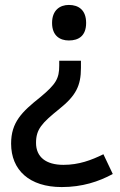

<svg xmlns="http://www.w3.org/2000/svg" viewBox="-20 -566 487 778"><path d="M329 -473C329 -525 299 -546 259 -546C223 -546 191 -525 191 -473C191 -421 223 -402 259 -402C299 -402 329 -421 329 -473ZM308 -291V-320H220V-300C220 -248 207 -225 143 -172C69 -113 25 -71 25 16C25 123 99 192 230 192C313 192 380 170 437 139L399 59C350 83 300 102 237 102C166 102 126 70 126 13C126 -42 149 -67 221 -125C287 -178 308 -218 308 -291Z"/></svg>

Font: Noto Sans Malayalam Medium
Style: Regular
Weight: 500
Designer: Jelle Bosma - Monotype Design Team
Foundry: Monotype Imaging Inc.
Version: Version 2.104